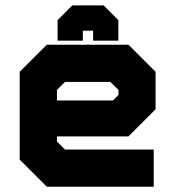

<svg xmlns="http://www.w3.org/2000/svg" viewBox="-20 -710 666 730"><path d="M468.5 -540 571.5 -437V-294.5L468.5 -191.5H196.5V-172L227 -141.5H564.5V0H158L55 -103V-437L158 -540ZM432 -471 496 -408V-315L443 -262H124.5V-403L193.5 -471ZM432 -471H193.5L124.5 -403V-137L189.5 -73H502H189.5L124.5 -137V-262H443L496 -315V-408ZM399.5 -398.5H227L196.5 -368V-328H409.5L430.5 -349V-368ZM374 -689.5 430 -633.5V-555.5H334V-593.5H295V-555.5H199V-633.5L255 -689.5ZM348 -645.5H280L247 -609.5V-596.5V-609.5L280 -645.5H348L381 -609.5V-596.5V-609.5Z"/></svg>

Font: Tourney Thin Black
Style: Regular
Weight: 900
Version: Version 1.015